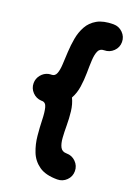

<svg xmlns="http://www.w3.org/2000/svg" viewBox="-158 -817 649 899"><g transform="rotate(20 166.5 -367.5)"><path d="M311.5 -45.4Q311.5 -18.6 292.5 0.2Q273.4 19 246.6 19Q188 19 155.5 -4.2Q123 -27.3 108.6 -64Q94.2 -100.6 90.3 -141.6Q86.4 -182.6 85.4 -219.2Q84.5 -255.9 78.6 -279.1Q72.8 -302.2 53.7 -302.2Q52.2 -302.2 50.8 -302.2Q50.8 -302.2 50.3 -302.2Q24.9 -303.7 6.8 -322.5Q-11.2 -341.3 -11.2 -367.2Q-11.2 -390.1 3.4 -408.2Q18.1 -426.3 39.6 -431.2Q39.6 -431.2 39.6 -431.2Q41 -431.2 42 -431.6Q42.5 -431.6 43 -431.6Q43.5 -431.6 44.4 -432.1Q45.4 -432.1 45.9 -432.1Q46.4 -432.1 47.4 -432.1Q47.9 -432.1 48.3 -432.6Q49.3 -432.6 49.8 -432.6Q50.8 -432.6 51.3 -432.6Q51.8 -432.6 52.2 -432.6H52.7Q53.2 -432.6 53.7 -432.6Q71.3 -432.6 78.1 -450Q85 -467.3 86.4 -496.1Q87.9 -524.9 89.6 -559.1Q91.3 -593.3 97.4 -627.4Q103.5 -661.6 119.4 -690.4Q135.3 -719.2 165.8 -736.6Q196.3 -753.9 246.6 -753.9Q273.4 -753.9 292.7 -734.9Q312 -715.8 312 -689Q312 -662.1 292.7 -643.3Q273.4 -624.5 246.6 -624.5Q225.6 -624.5 217.8 -606.9Q210 -589.4 208.5 -560.3Q207 -531.2 206.8 -496.8Q206.5 -462.4 201.4 -427.7Q196.3 -393.1 180.7 -365.2Q194.3 -336.9 198.2 -302.7Q202.1 -268.6 202.1 -234.6Q202.1 -200.7 204.1 -172.6Q206.1 -144.5 215.1 -127.4Q224.1 -110.4 246.6 -110.4Q273.4 -110.4 292.5 -91.3Q311.5 -72.3 311.5 -45.4Z"/></g></svg>

Font: Mikhak-DS2-FD Bold
Style: Regular
Weight: 700
Designer: Amin Abedi
Version: Version 3.4